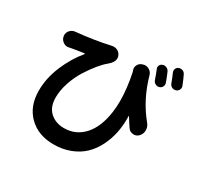

<svg xmlns="http://www.w3.org/2000/svg" viewBox="-184 -1048 1369 1331"><g transform="rotate(30 500.0 -383.0)"><path d="M967.8 -734.4Q970.7 -726.6 970.7 -719.7Q970.7 -711.9 966.8 -704.1Q960 -689.5 944.3 -684.6Q928.7 -679.7 914.1 -686.5Q899.4 -693.4 893.6 -709Q877.9 -751 864.3 -781.2Q858.4 -795.9 864.3 -809.6Q870.1 -823.2 883.8 -828.1Q891.6 -831.1 898.4 -831.1Q906.2 -831.1 915 -828.1Q929.7 -821.3 936.5 -806.6Q952.1 -774.4 967.8 -734.4ZM857.4 -696.3Q863.3 -680.7 856.4 -666Q849.6 -651.4 834 -646.5Q818.4 -641.6 803.7 -648.9Q789.1 -656.2 783.2 -671.9Q768.6 -714.8 755.9 -745.1Q749 -758.8 755.4 -772.9Q761.7 -787.1 776.4 -791Q782.2 -793.9 789.1 -793.9Q797.9 -793.9 806.6 -790Q822.3 -783.2 829.1 -767.6Q845.7 -729.5 857.4 -696.3ZM618.2 -655.3Q614.3 -665 614.3 -673.8Q614.3 -685.5 620.1 -696.3Q629.9 -716.8 652.3 -723.6L658.2 -725.6Q667 -728.5 675.8 -728.5Q690.4 -728.5 704.1 -720.7Q726.6 -708 733.4 -683.6Q781.2 -513.7 884.8 -388.7Q902.3 -367.2 902.3 -338.9Q902.3 -310.5 882.8 -290Q866.2 -272.5 842.8 -272.5Q840.8 -272.5 838.9 -273.4Q812.5 -274.4 797.9 -295.9Q775.4 -328.1 753.9 -364.3Q752.9 -366.2 751 -365.7Q749 -365.2 749 -363.3Q750 -354.5 750 -346.7Q750 -288.1 739.3 -233.4Q726.6 -171.9 699.2 -117.2Q671.9 -62.5 630.4 -22.5Q588.9 17.6 528.8 41Q468.8 64.5 396.5 64.5Q272.5 64.5 197.3 -9.8Q122.1 -84 122.1 -208Q122.1 -308.6 164.6 -409.2Q207 -509.8 269.5 -584Q271.5 -585.9 270 -587.9Q268.6 -589.8 266.6 -589.8Q192.4 -579.1 154.3 -571.3Q147.5 -569.3 140.6 -569.3Q123 -569.3 108.4 -580.1Q86.9 -594.7 83 -620.1Q82 -625 82 -628.9Q82 -649.4 95.7 -666Q112.3 -685.5 137.7 -687.5Q279.3 -701.2 405.3 -729.5Q413.1 -731.4 420.9 -731.4Q436.5 -731.4 450.2 -724.6Q471.7 -712.9 479.5 -690.4Q482.4 -681.6 482.4 -672.9Q482.4 -641.6 446.3 -611.3Q418 -588.9 385.7 -549.8Q353.5 -510.7 321.3 -459.5Q289.1 -408.2 268.1 -345.7Q247.1 -283.2 247.1 -225.6Q247.1 -149.4 291 -109.4Q335 -69.3 402.3 -69.3Q497.1 -69.3 560.1 -139.2Q623 -209 640.6 -336.9Q646.5 -378.9 646.5 -426.8Q646.5 -523.4 622.1 -642.6Q621.1 -648.4 618.2 -655.3Z"/></g></svg>

Font: Gen Jyuu GothicX Bold
Style: Bold
Weight: 700
Designer: Ryoko NISHIZUKA (kana &amp; ideographs); Paul D. Hunt (Latin, Greek &amp; Cyrillic); Wenlong ZHANG (bopomofo); Sandoll C
Version: Version 1.058.20140828